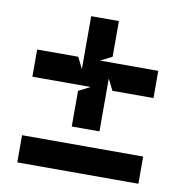

<svg xmlns="http://www.w3.org/2000/svg" viewBox="-71 -677 703 737"><g transform="rotate(10 280.5 -309.0)"><path d="M44 -8H516V-114H44ZM44 -342H271L226 -319V-180H334V-386L356 -342H516V-448H289L334 -471V-610H226V-404L204 -448H44Z"/></g></svg>

Font: Charger Eco
Style: Regular
Weight: 1000
Designer: Jasper
Foundry: Cannot Into Space Fonts
Version: Version 1.1